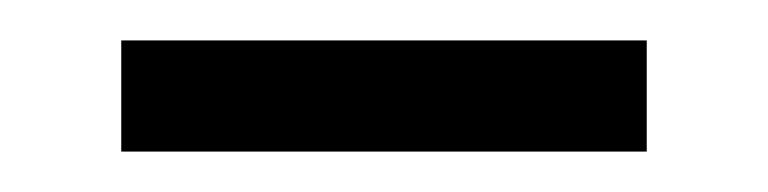

<svg xmlns="http://www.w3.org/2000/svg" viewBox="-20 -360 380 95"><path d="M40 -340H300V-285H40Z"/></svg>

Font: Noto Serif Sinhala Light
Style: Regular
Weight: 300
Designer: Jelle Bosma - Monotype Design Team
Foundry: Monotype Imaging Inc.
Version: Version 2.007; ttfautohint (v1.8.4.7-5d5b)